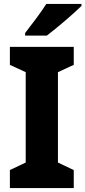

<svg xmlns="http://www.w3.org/2000/svg" viewBox="-20 -1017 432 971"><path d="M392 -987V-997H214C186 -952 140 -893 107 -850V-837H217C267 -875 355 -950 392 -987ZM353 -66V-157L273 -195V-652L353 -689V-780H30V-689L110 -652V-195L30 -157V-66Z"/></svg>

Font: Noto Sans Malayalam UI SemiCondensed ExtraBold
Style: Regular
Weight: 800
Width: 4
Designer: Jelle Bosma - Monotype Design Team
Foundry: Monotype Imaging Inc.
Version: Version 2.104